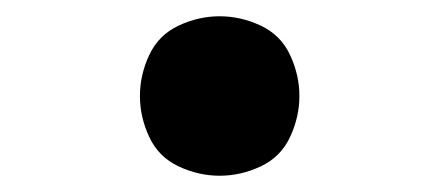

<svg xmlns="http://www.w3.org/2000/svg" viewBox="-20 -208 540 236"><path d="M250 8Q224 8 199.5 -3.5Q175 -15 163.5 -39.5Q152 -64 152 -90Q152 -116 163.5 -140.5Q175 -165 199.5 -176.5Q224 -188 250 -188Q276 -188 300.5 -176.5Q325 -165 336.5 -140.5Q348 -116 348 -90Q348 -64 336.5 -39.5Q325 -15 300.5 -3.5Q276 8 250 8Z"/></svg>

Font: Iosevka SS01
Style: Bold
Weight: 700
Monospace: yes
Designer: Belleve Invis
Foundry: Belleve Invis
Version: 2.3.3; ttfautohint (v1.8.3)